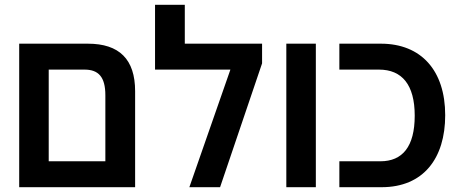

<svg xmlns="http://www.w3.org/2000/svg" viewBox="-20 -780 1918 800"><path d="M60 0H543V-400C543 -533 477 -598 346 -598H60ZM183 -108V-490H332C390 -490 419 -460 419 -383V-108Z M750 -598V-760H626V-490H940L769 0H897L1072 -516V-598Z M1173 0H1296V-598H1173Z M1394 0H1570C1744 0 1835 -120 1835 -300C1835 -486 1735 -598 1567 -598H1394V-490H1559C1655 -490 1708 -427 1708 -298C1708 -169 1657 -108 1565 -108H1394Z"/></svg>

Font: Noto Sans Hebrew SemiCondensed Semi
Style: Regular
Weight: 600
Width: 4
Designer: Monotype Design Team
Foundry: Monotype Imaging Inc.
Version: Version 1.902